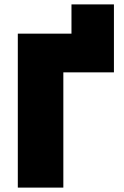

<svg xmlns="http://www.w3.org/2000/svg" viewBox="-20 -853 562 873"><path d="M61 0H268V-524H498V-833H305V-700H61Z"/></svg>

Font: Fixel Display Black
Style: Regular
Weight: 900
Designer: AlfaBravo + MacPaw
Foundry: Kyrylo Tkachov, Marchela Mozhyna, Serhii Makarenko, Maria Weinstein, Zakhar Kryvoshyya
Version: Version 1.211